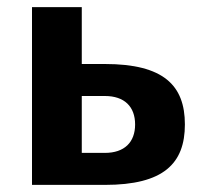

<svg xmlns="http://www.w3.org/2000/svg" viewBox="-20 -520 560 540"><path d="M210 -340V-500H70V0H275C440 0 500 -60 500 -170C500 -280 440 -340 275 -340ZM275 -250C330 -250 360 -220 360 -170C360 -120 330 -90 275 -90H210V-250Z"/></svg>

Font: Scada
Style: Bold
Weight: 700
Designer: Jovanny Lemonad
Foundry: Jovanny Lemonad
Version: Version 3.005